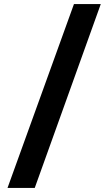

<svg xmlns="http://www.w3.org/2000/svg" viewBox="-20 -845 522 945"><path d="M476 -825 151 80H17L344 -825Z"/></svg>

Font: Yaldevi
Style: Bold
Weight: 700
Designer: Sol Matas, Rajitha Manaperi, Kosala Senevirathne
Foundry: Mooniak
Version: Version 1.100